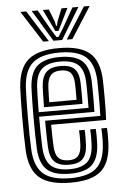

<svg xmlns="http://www.w3.org/2000/svg" viewBox="-56 -829 566 879"><g transform="rotate(-5 227.5 -389.5)"><path d="M234.2 9.2Q136.4 9.2 91.2 -28.5Q45.9 -66.2 40.7 -154.1Q39.2 -183.7 38.5 -223.5Q37.8 -263.4 37.9 -305.4Q38 -347.4 38.8 -384.1Q39.6 -420.9 40.7 -444.1Q46.4 -533.3 91.5 -571.3Q136.5 -609.2 232.6 -609.2Q327.7 -609.2 372.1 -572.6Q416.5 -536 420.6 -448.8Q420.9 -441.1 421.2 -419.6Q421.4 -398.1 421.6 -369.8Q421.7 -341.6 421.3 -313Q420.9 -284.4 419.5 -262.7H166.8Q167 -242.3 167.3 -224.6Q167.5 -206.9 168.1 -191.5Q168.6 -176.2 169.2 -162.3Q171.1 -125.5 186.3 -109.6Q201.4 -93.7 234.2 -93.7Q262.8 -93.7 276.5 -108.9Q290.3 -124.2 292.1 -160.3Q292.7 -174.3 292.9 -191.9Q293 -209.4 291.7 -226H317.5Q318.7 -209.4 318.6 -190.9Q318.4 -172.5 317.9 -159.2Q315.6 -113.1 296 -93.1Q276.4 -73.1 234.2 -73.1Q188.4 -73.1 167.2 -93.5Q146 -113.9 143.4 -160.8Q142.6 -178.3 142.1 -198.3Q141.5 -218.3 141.3 -239.9Q141 -261.4 140.8 -283.4H394.7Q395.6 -306.8 395.7 -332.5Q395.9 -358.2 395.8 -381.7Q395.7 -405.3 395.4 -422.8Q395.2 -440.4 394.9 -447.5Q391.3 -523.2 353.6 -555.9Q316 -588.6 232.6 -588.6Q149.7 -588.6 110.5 -555Q71.2 -521.3 66.4 -442.6Q65.3 -421.6 64.5 -385.8Q63.8 -350 63.7 -308.1Q63.6 -266.3 64.2 -226.1Q64.9 -185.9 66.4 -156.2Q70.8 -79.4 109.3 -45.4Q147.8 -11.4 234.2 -11.4Q316.3 -11.4 353.7 -44.8Q391.1 -78.2 394.9 -155.4Q395.4 -165.7 395.6 -178.1Q395.8 -190.5 395.5 -203Q395.2 -215.5 394.2 -226H420Q421.5 -210.2 421.4 -190.7Q421.4 -171.2 420.6 -154.4Q416.4 -66.7 373.1 -28.7Q329.8 9.2 234.2 9.2ZM234.2 -31.9Q160.3 -31.9 128.1 -61.9Q95.8 -91.8 92.1 -157.5Q90.7 -185.9 90 -225.3Q89.4 -264.6 89.4 -306.1Q89.5 -347.6 90.2 -383.3Q90.8 -419 91.9 -440.2Q96.4 -511.9 130.9 -540Q165.4 -568.1 232.6 -568.1Q302 -568.1 334 -540.2Q366.1 -512.4 369.1 -446.9Q369.6 -438.4 369.9 -415.4Q370.2 -392.5 370.2 -362.8Q370.1 -333.1 369.4 -304.1H115.1Q115.1 -262.3 115.7 -224.4Q116.4 -186.4 117.7 -160Q121.1 -102 148.2 -77.3Q175.3 -52.6 234.2 -52.6Q286.4 -52.6 313.5 -75.3Q340.5 -98 343.4 -156.7Q344.2 -172.1 344.2 -190.2Q344.3 -208.4 343 -226H368.8Q370 -209 369.9 -190.9Q369.9 -172.7 369.1 -156.1Q366 -89.8 334.6 -60.9Q303.3 -31.9 234.2 -31.9ZM115.2 -324.8H344.1Q344.6 -350.1 344.5 -374.5Q344.5 -398.9 344.2 -418Q343.9 -437.2 343.4 -446.1Q341 -500.2 315.1 -523.8Q289.1 -547.4 232.6 -547.4Q176.3 -547.4 148.8 -522.9Q121.3 -498.4 117.7 -438.6Q116.7 -420 116.1 -389Q115.5 -358 115.2 -324.8ZM141.2 -345.5Q141.4 -357.6 141.8 -375.4Q142.1 -393.2 142.5 -410.4Q143 -427.5 143.4 -437.3Q146.4 -486.5 167.8 -506.7Q189.2 -526.9 232.6 -526.9Q275.6 -526.9 295.7 -507.9Q315.7 -488.9 317.7 -445.6Q318.2 -437.2 318.4 -421.1Q318.5 -405 318.6 -385.3Q318.7 -365.5 318.4 -345.5ZM167.1 -366.2H292.7Q292.9 -382.6 292.8 -398.6Q292.7 -414.6 292.6 -426.8Q292.4 -439 292.1 -443.2Q290.6 -476.5 276.9 -491.4Q263.2 -506.3 232.6 -506.3Q200.8 -506.3 186.1 -489.6Q171.3 -472.9 169.2 -436.2Q168.8 -425.4 168.3 -414.4Q167.9 -403.3 167.6 -391.5Q167.4 -379.7 167.1 -366.2ZM71.7 -789.3H98.5L189.9 -644.8H163.9ZM123.6 -789.3H151.1L204 -696.1L226.4 -660.4H235.5L257.8 -696L310.7 -789.3H338.2L250.9 -644.8H211ZM174.7 -789.3H202.2L224.8 -731.2L228.8 -712.2H233.1L237.3 -731.2L260.4 -789.3H288L252.4 -717.2L238.4 -688.3H223.5L209.7 -717.2ZM363.4 -789.3H390.1L297.9 -644.8H272Z"/></g></svg>

Font: Big Shoulders Inline Text SC Thin
Style: Regular
Weight: 100
Designer: Patric King
Foundry: XO Type Co
Version: Version 2.002